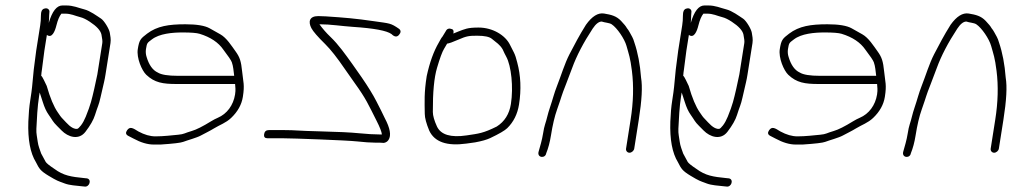

<svg xmlns="http://www.w3.org/2000/svg" viewBox="-20 -554 3731 704"><path d="M161.2 -510 160.3 -498C159.5 -486.3 160.2 -479.7 158.8 -470C171.3 -512.7 188 -534 209 -534H222C249.8 -534 266.2 -525.3 288.8 -519.7C310.1 -514.5 335.6 -495.5 350.7 -485.6C361.8 -478.4 380.5 -447.8 382.6 -434C384.3 -423.2 387.4 -410.4 385.1 -396L366.8 -280.5C365.3 -270.8 363.5 -261.3 361.3 -252L348.6 -197C342.1 -167.2 338.5 -165.2 328.3 -132.2C322.8 -114.4 311 -93.8 293.1 -70.5C268.5 -38.7 229.1 -51.7 205.9 -75.5C201 -80.5 195.4 -86.2 189 -92.5C172.7 -108.8 173.8 -111.7 158.3 -133.5C149.9 -145.2 142.9 -160.6 137 -179.5C131.2 -198.5 127.4 -210.3 125.5 -215L123.4 -202C117.1 -162.1 115.1 -117.6 113.4 -82C112.5 -62.5 116.1 -53.4 118.3 -34.3C120.1 -19.3 126.9 -3 131 9L147.4 39.3C150.1 44.2 160.7 52.8 179.1 65C213.2 90.4 241.3 94.2 288.7 99L298.6 100C317.6 103.3 308.2 133.1 289.8 130L280 129C259.6 126.7 235.6 125.5 218.1 119C191.7 109.3 189.8 109.5 158.4 90.6C127.6 72.1 123.7 64.2 111.9 41C90.9 7.1 81.6 -42.7 83.9 -108.4C85 -137.5 87.2 -163.2 90.8 -185.5C94.3 -207.8 96.6 -224.3 97.6 -235L103.8 -299L112.7 -368L127.4 -461C129.2 -472.3 130.1 -484 130 -496L130.7 -507C132.3 -517.2 137.9 -522.7 147.3 -523.5C155.4 -524.2 162.4 -517.9 161.2 -510ZM133.9 -300C132.6 -292 131.7 -284 131.1 -276C132.9 -274.7 134.3 -273 135.3 -271L140.7 -261C144.8 -253 148.3 -245.7 151.3 -239C163.8 -195.2 177.3 -162.8 191.9 -142C200.1 -130.3 201.8 -126.2 213.1 -115C222.5 -105.7 242.4 -79.3 262.8 -81.5C265.9 -81.8 270.6 -86.1 276.9 -94.2C283.2 -102.4 289 -113 294.4 -126C312.9 -171.5 316.4 -189.1 325.5 -228L336.9 -281L355.1 -396C356.1 -402 355 -412.4 352 -427.2C348.9 -441.9 334.7 -457.6 309.2 -474.3C295.8 -483.1 284.1 -488.8 274 -491.2C254.2 -496.1 241.5 -504 217.2 -504H205.2C197.9 -495.1 191.8 -480.8 186.9 -461.1C181.3 -438.3 170.2 -412.3 151.9 -426L142.7 -368Z M838.7 -276C836.4 -294 835.4 -310.8 830 -325.8C827.3 -333 817 -348.4 798.9 -372C780.8 -398.4 751.8 -417.8 712.1 -430C701.3 -433.3 680.6 -435 649.9 -435C610.9 -435 564.3 -430.6 536.9 -409.5C520 -396.5 519 -397.7 515.2 -374C513.7 -364 514.5 -354.3 517.6 -345C526.4 -315.5 540 -296.5 558.6 -288C571.3 -280 596 -276 632.7 -276ZM842 -246H628C576.8 -246 547 -250.8 516.4 -279.7C500.2 -295 480.1 -341.8 485.2 -373.7C490.5 -407.2 494.9 -412.1 519.2 -430.5C556.1 -458.5 598.8 -465 659.7 -465C701.6 -465 731.3 -460 748.9 -450.1C762 -442.7 775 -435.4 787.8 -428.2C811 -415.3 829.5 -385.2 843.5 -366C859.7 -343.7 864 -329.4 867.9 -291.5C871.8 -252.3 877.6 -243.6 870.5 -199C866 -170.4 851.6 -144.5 827.4 -121.5C808.2 -103.2 785.9 -96.2 765.2 -83.5C748.8 -73.4 733.5 -66.4 716.4 -57.1C700.8 -48.6 668.9 -40.4 651.7 -33.8C642.7 -30.3 615.1 -27.1 568.8 -24H543.8C521.1 -24 496.3 -31.3 469.3 -46L449.9 -56C441.1 -60.8 439.8 -67.6 446.1 -76.5C456.6 -91.4 467.5 -84.5 487.4 -72C509.5 -60 530.3 -54 549.8 -54C580.3 -54 610 -57.9 633.5 -60C655.8 -62 656.6 -66.1 683.6 -73.9C699.6 -78.5 723.2 -90.3 754.3 -109.5C762.5 -114.5 770.5 -118.7 778.3 -122C812.3 -136.4 835.6 -168.2 841.9 -207.5C844.9 -226.7 842.5 -233.5 842 -246Z M948.4 -62C950 -72 955.8 -77 965.8 -77H1022.8C1066 -77 1067.6 -74.3 1155.2 -72.3C1217.7 -70.8 1264.5 -68.6 1295.6 -65.5C1326.7 -62.5 1351.9 -61 1371.3 -61H1380.3C1379.4 -70.6 1372.8 -87.5 1360.5 -111.7C1330 -171.7 1322.9 -190.9 1280.2 -250L1245.1 -300C1216.4 -342.1 1192.3 -372.7 1172.7 -392C1145 -419.2 1128.1 -438.7 1121.8 -450.7C1109.9 -473.3 1113.2 -495 1147 -495C1155.7 -495 1165 -494.7 1174.8 -494C1243.9 -489.4 1282.5 -486.3 1352.3 -476.1C1409.6 -467.7 1411.7 -470.1 1443.6 -448C1450.6 -442 1450.4 -434.7 1442.9 -426C1435.4 -417.4 1426.3 -418.4 1415.6 -429C1398.7 -441.5 1351.5 -450.4 1273.8 -455.5C1231.9 -458.3 1193.2 -465 1151.3 -465C1162.8 -448.9 1176.2 -433.5 1191.5 -418.9C1221.7 -390.1 1247 -353.7 1271.3 -320L1306.4 -270C1330.2 -235.3 1348.2 -206 1360.4 -182L1377.2 -149C1382.3 -139 1386.8 -129.7 1390.8 -121C1410.6 -83.8 1415.2 -57.2 1404.6 -41C1400.7 -35 1394.9 -31.3 1387.4 -30C1381.5 -30.7 1370.4 -31 1354.3 -31C1338.2 -31 1316.4 -32.5 1289.1 -35.5C1251.7 -39.6 1052 -47 1018 -47H961C951 -47 946.8 -52 948.4 -62Z M1619.4 -394C1618.4 -392 1614.6 -385.6 1608.1 -374.8C1601.5 -364 1592.9 -340.8 1582.4 -305.1C1571.8 -269.5 1566.7 -215.6 1567.1 -143.5C1567.2 -129.8 1572.2 -112 1582.3 -90C1596.7 -59.8 1632.8 -48.9 1690.6 -57.5C1736.6 -64.3 1751.8 -65.5 1801.3 -90C1830.1 -108.2 1847.5 -135.8 1853.3 -172.7C1863.1 -234.3 1854.5 -312.9 1836.3 -346C1831.9 -354 1827.5 -363 1823.1 -373C1812.3 -391.2 1800.8 -397.1 1783.7 -411.5C1774.6 -419.2 1756.7 -423 1730 -423C1700.4 -423 1691.3 -422.2 1660.2 -408.5C1639.8 -399.5 1626.2 -394.7 1619.4 -394ZM1642.3 -431C1646.6 -433 1652.3 -435.3 1659.4 -438C1683.9 -447.2 1693.4 -453 1734.7 -453C1787.2 -453 1833 -424.3 1849.8 -390L1864.3 -361.5C1868.8 -352.5 1872.9 -340.3 1876.5 -325C1889.5 -276.8 1891.7 -225.4 1883.1 -171C1877.5 -135.8 1863.1 -106.8 1839.8 -84C1831 -75.4 1810.3 -63.3 1777.7 -47.8C1764.8 -41.7 1746.2 -36.4 1722.1 -32L1689.9 -27.5C1618.6 -17.6 1573.3 -33.4 1553.9 -75C1543.1 -101.1 1537.6 -121.6 1537.5 -136.5C1536.9 -180.6 1534.8 -213.5 1544.6 -275C1555.4 -325 1570.2 -366 1589 -398C1593.9 -406.2 1596.9 -413.8 1602.5 -420L1614.7 -440C1619.1 -449 1626.8 -451.4 1637.8 -447C1642.8 -445 1644.3 -439.7 1642.3 -431Z M2288.1 6C2280.2 6 2274.2 -1.1 2275.5 -9L2292.2 -115C2302.4 -179.2 2304 -238.9 2297 -294.1C2290.7 -343.9 2286.3 -352.8 2277.1 -385.9C2269.9 -411.5 2242.8 -451.7 2222.7 -465C2214.4 -470.5 2197.8 -470.9 2186.3 -475C2175.6 -475 2164.6 -466.3 2153.1 -449C2119.2 -397.4 2094.1 -349.3 2077.9 -304.7C2071.6 -287.2 2064.1 -267.7 2055.7 -246.2C2036 -196.5 2041.9 -206.7 2022.8 -153C2013.7 -127.6 2006.2 -95.6 2000.1 -57C1996.2 -32.3 1990.4 -10.7 1982.8 8C1979.5 28.3 1948.3 24.8 1954.9 2C1960 -15.8 1967.5 -40.7 1971.2 -64.2C1973.5 -78.9 1976 -90.1 1978.5 -97.7C1985.8 -119.4 1988 -135.4 1996.6 -160.2C2006.5 -189 2011.7 -212 2022.4 -239C2037.2 -276.4 2050.4 -321.1 2068.3 -355.5C2086.6 -390.5 2104.1 -424.4 2128.4 -463C2150.7 -494.3 2172.9 -508 2194.9 -504.4C2221.1 -500 2239.7 -495.7 2257.2 -477.4C2268.3 -465.8 2275.4 -457 2278.5 -451C2282.4 -446.3 2285.8 -441.3 2288.6 -436C2295.5 -422.9 2301.5 -415.1 2306.1 -398C2318.7 -361.1 2326.9 -318.1 2330.6 -269C2336.2 -237 2333.4 -185.7 2322.2 -115L2305.5 -9C2304.2 -1.1 2296 6 2288.1 6Z M2515.2 -510 2514.3 -498C2513.5 -486.3 2514.2 -479.7 2512.8 -470C2525.3 -512.7 2542 -534 2563 -534H2576C2603.8 -534 2620.2 -525.3 2642.8 -519.7C2664.1 -514.5 2689.6 -495.5 2704.7 -485.6C2715.8 -478.4 2734.5 -447.8 2736.6 -434C2738.3 -423.2 2741.4 -410.4 2739.1 -396L2720.8 -280.5C2719.3 -270.8 2717.5 -261.3 2715.3 -252L2702.6 -197C2696.1 -167.2 2692.5 -165.2 2682.3 -132.2C2676.8 -114.4 2665 -93.8 2647.1 -70.5C2622.5 -38.7 2583.1 -51.7 2559.9 -75.5C2555 -80.5 2549.4 -86.2 2543 -92.5C2526.7 -108.8 2527.8 -111.7 2512.3 -133.5C2503.9 -145.2 2496.9 -160.6 2491 -179.5C2485.2 -198.5 2481.4 -210.3 2479.5 -215L2477.4 -202C2471.1 -162.1 2469.1 -117.6 2467.4 -82C2466.5 -62.5 2470.1 -53.4 2472.3 -34.3C2474.1 -19.3 2480.9 -3 2485 9L2501.4 39.3C2504.1 44.2 2514.7 52.8 2533.1 65C2567.2 90.4 2595.3 94.2 2642.7 99L2652.6 100C2671.6 103.3 2662.2 133.1 2643.8 130L2634 129C2613.6 126.7 2589.6 125.5 2572.1 119C2545.7 109.3 2543.8 109.5 2512.4 90.6C2481.6 72.1 2477.7 64.2 2465.9 41C2444.9 7.1 2435.6 -42.7 2437.9 -108.4C2439 -137.5 2441.2 -163.2 2444.8 -185.5C2448.3 -207.8 2450.6 -224.3 2451.6 -235L2457.8 -299L2466.7 -368L2481.4 -461C2483.2 -472.3 2484.1 -484 2484 -496L2484.7 -507C2486.3 -517.2 2491.9 -522.7 2501.3 -523.5C2509.4 -524.2 2516.4 -517.9 2515.2 -510ZM2487.9 -300C2486.6 -292 2485.7 -284 2485.1 -276C2486.9 -274.7 2488.3 -273 2489.3 -271L2494.7 -261C2498.8 -253 2502.3 -245.7 2505.3 -239C2517.8 -195.2 2531.3 -162.8 2545.9 -142C2554.1 -130.3 2555.8 -126.2 2567.1 -115C2576.5 -105.7 2596.4 -79.3 2616.8 -81.5C2619.9 -81.8 2624.6 -86.1 2630.9 -94.2C2637.2 -102.4 2643 -113 2648.4 -126C2666.9 -171.5 2670.4 -189.1 2679.5 -228L2690.9 -281L2709.1 -396C2710.1 -402 2709 -412.4 2706 -427.2C2702.9 -441.9 2688.7 -457.6 2663.2 -474.3C2649.8 -483.1 2638.1 -488.8 2628 -491.2C2608.2 -496.1 2595.5 -504 2571.2 -504H2559.2C2551.9 -495.1 2545.8 -480.8 2540.9 -461.1C2535.3 -438.3 2524.2 -412.3 2505.9 -426L2496.7 -368Z M3192.7 -276C3190.4 -294 3189.4 -310.8 3184 -325.8C3181.3 -333 3171 -348.4 3152.9 -372C3134.8 -398.4 3105.8 -417.8 3066.1 -430C3055.3 -433.3 3034.6 -435 3003.9 -435C2964.9 -435 2918.3 -430.6 2890.9 -409.5C2874 -396.5 2873 -397.7 2869.2 -374C2867.7 -364 2868.5 -354.3 2871.6 -345C2880.4 -315.5 2894 -296.5 2912.6 -288C2925.3 -280 2950 -276 2986.7 -276ZM3196 -246H2982C2930.8 -246 2901 -250.8 2870.4 -279.7C2854.2 -295 2834.1 -341.8 2839.2 -373.7C2844.5 -407.2 2848.9 -412.1 2873.2 -430.5C2910.1 -458.5 2952.8 -465 3013.7 -465C3055.6 -465 3085.3 -460 3102.9 -450.1C3116 -442.7 3129 -435.4 3141.8 -428.2C3165 -415.3 3183.5 -385.2 3197.5 -366C3213.7 -343.7 3218 -329.4 3221.9 -291.5C3225.8 -252.3 3231.6 -243.6 3224.5 -199C3220 -170.4 3205.6 -144.5 3181.4 -121.5C3162.2 -103.2 3139.9 -96.2 3119.2 -83.5C3102.8 -73.4 3087.5 -66.4 3070.4 -57.1C3054.8 -48.6 3022.9 -40.4 3005.7 -33.8C2996.7 -30.3 2969.1 -27.1 2922.8 -24H2897.8C2875.1 -24 2850.3 -31.3 2823.3 -46L2803.9 -56C2795.1 -60.8 2793.8 -67.6 2800.1 -76.5C2810.6 -91.4 2821.5 -84.5 2841.4 -72C2863.5 -60 2884.3 -54 2903.8 -54C2934.3 -54 2964 -57.9 2987.5 -60C3009.8 -62 3010.6 -66.1 3037.6 -73.9C3053.6 -78.5 3077.2 -90.3 3108.3 -109.5C3116.5 -114.5 3124.5 -118.7 3132.3 -122C3166.3 -136.4 3189.6 -168.2 3195.9 -207.5C3198.9 -226.7 3196.5 -233.5 3196 -246Z M3625.1 6C3617.2 6 3611.2 -1.1 3612.5 -9L3629.2 -115C3639.4 -179.2 3641 -238.9 3634 -294.1C3627.7 -343.9 3623.3 -352.8 3614.1 -385.9C3606.9 -411.5 3579.8 -451.7 3559.7 -465C3551.4 -470.5 3534.8 -470.9 3523.3 -475C3512.6 -475 3501.6 -466.3 3490.1 -449C3456.2 -397.4 3431.1 -349.3 3414.9 -304.7C3408.6 -287.2 3401.1 -267.7 3392.7 -246.2C3373 -196.5 3378.9 -206.7 3359.8 -153C3350.7 -127.6 3343.2 -95.6 3337.1 -57C3333.2 -32.3 3327.4 -10.7 3319.8 8C3316.5 28.3 3285.3 24.8 3291.9 2C3297 -15.8 3304.5 -40.7 3308.2 -64.2C3310.5 -78.9 3313 -90.1 3315.5 -97.7C3322.8 -119.4 3325 -135.4 3333.6 -160.2C3343.5 -189 3348.7 -212 3359.4 -239C3374.2 -276.4 3387.4 -321.1 3405.3 -355.5C3423.6 -390.5 3441.1 -424.4 3465.4 -463C3487.7 -494.3 3509.9 -508 3531.9 -504.4C3558.1 -500 3576.7 -495.7 3594.2 -477.4C3605.3 -465.8 3612.4 -457 3615.5 -451C3619.4 -446.3 3622.8 -441.3 3625.6 -436C3632.5 -422.9 3638.5 -415.1 3643.1 -398C3655.7 -361.1 3663.9 -318.1 3667.6 -269C3673.2 -237 3670.4 -185.7 3659.2 -115L3642.5 -9C3641.2 -1.1 3633 6 3625.1 6Z"/></svg>

Font: MewTooHand
Style: ReversedIta
Weight: 400
Designer: Mew Too, Robert Jablonski
Version: Version 0.77